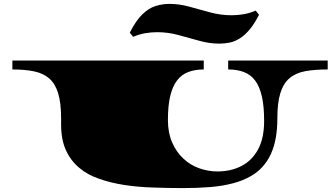

<svg xmlns="http://www.w3.org/2000/svg" viewBox="-20 -943 1725 991"><path d="M924.8 27.8Q846.2 27.8 769 24.9Q691.4 22.5 621.6 11.7Q551.8 1 492.2 -20Q431.6 -40.5 388.7 -77.1Q344.7 -113.8 320.1 -168.2Q295.4 -222.7 295.4 -300.3V-331.1Q295.4 -410.6 280.5 -460.4Q265.6 -510.3 234.9 -537.4Q204.1 -564.5 156.7 -574.5Q109.4 -584.5 43.9 -584.5V-630.4H1031.7V-584.5Q986.3 -584.5 951.7 -571.3Q917 -558.1 894 -527.8Q870.6 -497.6 858.6 -447.5Q846.7 -397.5 846.7 -323.7Q846.7 -257.8 868.4 -208Q890.1 -158.2 925.8 -125Q961.4 -91.3 1007.6 -74.7Q1053.7 -58.1 1102.1 -58.1Q1171.9 -58.1 1226.3 -86.2Q1280.8 -114.3 1312 -171.9Q1343.3 -229.5 1343.3 -319.3Q1343.3 -395 1331.5 -445.8Q1319.8 -496.6 1296.9 -527.3Q1273.4 -558.1 1238.5 -571.3Q1203.6 -584.5 1157.7 -584.5V-630.4H1671.4V-584.5Q1604 -584.5 1554.9 -575.4Q1505.9 -566.4 1474.1 -539.1Q1442.4 -512.2 1427 -462.4Q1411.6 -412.6 1411.6 -332.5Q1411.6 -219.2 1377.4 -146.7Q1343.3 -74.2 1278.3 -36.1Q1234.9 -10.3 1181.2 3.4Q1127 17.6 1062.5 22.7Q998 27.8 924.8 27.8ZM1111.8 -717.8Q1061 -717.8 1008.1 -732.7Q955.1 -747.6 900.6 -762.2Q846.2 -776.9 791.5 -776.9Q760.3 -776.9 729.2 -771.5Q698.2 -766.1 667 -752.9L649.9 -774.4Q682.1 -837.9 715.3 -869.6Q748.5 -901.4 783.4 -912.1Q818.4 -922.9 854.5 -922.9Q906.2 -922.9 958.7 -908.2Q1011.2 -893.6 1065.4 -878.9Q1119.6 -864.3 1175.3 -864.3Q1206.5 -864.3 1237.5 -869.6Q1268.6 -875 1299.8 -888.2L1316.9 -866.7Q1292.5 -818.8 1267.8 -789.8Q1243.2 -760.7 1217.3 -744.6Q1191.9 -728.5 1165.3 -723.1Q1138.7 -717.8 1111.8 -717.8Z"/></svg>

Font: Asset
Style: Regular
Weight: 400
Version: Version 1.003; ttfautohint (v1.8.4.7-5d5b)